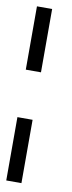

<svg xmlns="http://www.w3.org/2000/svg" viewBox="-78 -625 262 700"><g transform="rotate(10 52.5 -275.5)"><path d="M0 -597.7H56.2V-363.3H0ZM0 -187.5H56.2V46.9H0Z"/></g></svg>

Font: Kadhim
Style: Regular
Weight: 400
Designer: Developer/ Husham Jawad
Version: Version 1.00;December 29, 2020;FontCreator 13.0.0.2683 32-bi